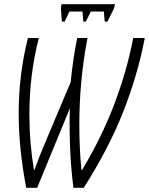

<svg xmlns="http://www.w3.org/2000/svg" viewBox="-20 -895 710 915"><path d="M288 -792 311 -840H373L377 -792H389L413 -840H475L479 -792H492L524 -857L528 -875H273L270 -857L275 -792ZM157 0 313 -379Q310 -292 314 -192Q318 -92 330 0H379Q497 -185 566.5 -360.5Q636 -536 670 -714H615Q584 -554 523.5 -395.5Q463 -237 371 -85H368Q363 -138 360.5 -191.5Q358 -245 358 -299Q358 -512 397 -714H348Q328 -618 317 -504L201 -229Q167 -150 144 -85H142Q120 -214 120 -349Q120 -539 165 -714H113Q69 -538 69 -355Q69 -188 105 0Z"/></svg>

Font: Noto Sans Display Condensed Light
Style: Italic
Weight: 300
Width: 3
Designer: Monotype Design team
Foundry: Monotype Imaging Inc.
Version: 1.000